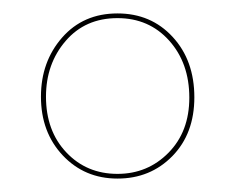

<svg xmlns="http://www.w3.org/2000/svg" viewBox="-20 -730 350 286"><path d="M155 -710Q205 -710 237.2 -675Q269.5 -640 269.5 -585Q269.5 -531 236.8 -497.5Q204 -464 155 -464Q106 -464 73.5 -498.5Q41 -533 41 -586Q41 -638 72.5 -674Q104 -710 155 -710ZM155 -703Q107 -703 77.8 -669Q48.5 -635 48.5 -586Q48.5 -535 78.8 -503Q109 -471 155 -471Q200 -471 231 -502.5Q262 -534 262 -584.5Q262 -636 232 -669.5Q202 -703 155 -703Z"/></svg>

Font: Fraunces 144pt Light
Style: Regular
Weight: 300
Version: Version 1.000;[b76b70a41]